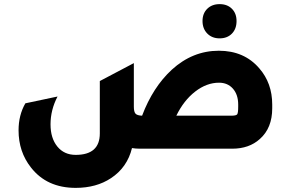

<svg xmlns="http://www.w3.org/2000/svg" viewBox="-20 -721 1400 931"><path d="M1045 -535Q1008 -535 985 -558.5Q962 -582 962 -619Q962 -656 985 -678.5Q1008 -701 1045 -701Q1082 -701 1104.5 -678.5Q1127 -656 1127 -619Q1127 -581 1104.5 -558Q1082 -535 1045 -535ZM669 -160Q721 -298 813 -383Q914 -475 1041 -475Q1164 -475 1237 -390Q1300 -318 1300 -214V-196Q1300 -100 1240 -47Q1188 0 1106 0H658Q638 0 620 -3Q597 91 518 143Q447 190 347 190Q207 190 130 91Q70 15 70 -89Q70 -163 103 -220L259 -253Q225 -188 225 -118Q225 -51 258 -10.5Q291 30 347 30Q464 30 464 -74V-328L629 -415V-204Q629 -179 637 -170Q645 -161 669 -160ZM1135 -204V-214Q1135 -262 1109.5 -291Q1084 -320 1042 -320Q982 -320 926.5 -277Q871 -234 835 -160H1101Q1125 -160 1130 -166.5Q1135 -173 1135 -204Z"/></svg>

Font: Tajawal Black
Style: Regular
Weight: 900
Designer: Boutros Fonts
Foundry: Created by Boutros International 2017
Version: Version 1.700